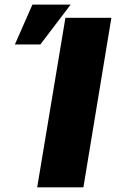

<svg xmlns="http://www.w3.org/2000/svg" viewBox="-20 -804 498 824"><path d="M458 -727.5 337.9 0H139.6L260.7 -727.5ZM43.9 -613.3 119.1 -784.2H283.2L153.3 -613.3Z"/></svg>

Font: Inter Tight Black
Style: Italic
Weight: 900
Italic angle: -9.39999°
Designer: Rasmus Andersson
Foundry: rsms
Version: Version 3.004; ttfautohint (v1.8.4.7-5d5b)